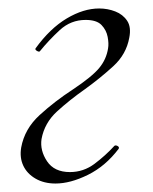

<svg xmlns="http://www.w3.org/2000/svg" viewBox="-20 -419 362 453"><path d="M111 14Q84 14 64 2.5Q44 -9 35 -28Q26 -47 30 -71Q38 -115 73.5 -147.5Q109 -180 152 -208Q197 -238 214 -258.5Q231 -279 235 -305Q237 -316 234 -332Q231 -348 219.5 -360Q208 -372 182 -372Q147 -372 121 -348Q95 -324 74 -298Q72 -296 67 -299Q62 -302 64 -305Q98 -352 137.5 -375.5Q177 -399 214 -399Q234 -399 252 -392Q270 -385 280 -370Q290 -355 285 -330Q278 -291 247.5 -263Q217 -235 181 -209Q144 -183 114.5 -156Q85 -129 78 -91Q74 -64 91 -38.5Q108 -13 145 -13Q177 -13 203 -32.5Q229 -52 250 -75Q253 -77 257.5 -74.5Q262 -72 260 -68Q229 -27 187.5 -6.5Q146 14 111 14Z"/></svg>

Font: Cormorant Light
Style: Italic
Weight: 300
Italic angle: -10°
Designer: Christian Thalmann (Catharsis Fonts)
Foundry: Catharsis Fonts
Version: Version 4.000